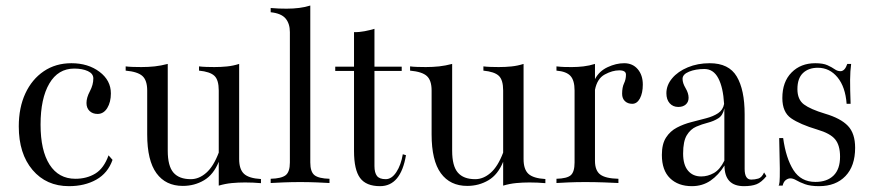

<svg xmlns="http://www.w3.org/2000/svg" viewBox="-20 -652 3109 684"><path d="M225.6 11.2Q145 11.2 95.9 -46.6Q46.9 -104.5 46.9 -201.7Q46.9 -268.6 70.3 -319.1Q93.8 -369.6 136 -398.2Q178.2 -426.8 234.4 -426.8Q293.9 -426.8 334.5 -396.2Q375 -365.7 375 -319.3Q375 -288.1 362.1 -267.1Q349.1 -246.1 327.6 -246.1Q310.1 -246.1 299.1 -256.6Q288.1 -267.1 288.1 -285.2Q288.1 -304.2 300.3 -327.1Q312.5 -350.1 312.5 -372.6Q312.5 -389.6 293 -398.7Q273.4 -407.7 244.6 -407.7Q187 -407.7 155.8 -354.5Q124.5 -301.3 124.5 -208Q124.5 -115.7 156.7 -65.4Q189 -15.1 248.5 -15.1Q289.1 -15.1 319.6 -33.7Q350.1 -52.2 366.7 -98.6L380.9 -82.5Q364.3 -35.2 323 -12Q281.7 11.2 225.6 11.2Z M631.3 10.3Q570.3 10.3 537.4 -34.9Q504.4 -80.1 504.4 -172.9V-329.6Q504.4 -365.7 487.5 -381.1Q470.7 -396.5 427.7 -400.4V-415.5Q438 -414.1 453.4 -413.6Q468.8 -413.1 483.9 -413.1Q508.3 -413.1 531 -415.5Q553.7 -418 577.6 -424.3V-115.2Q577.6 -60.5 597.9 -37.1Q618.2 -13.7 659.7 -13.7Q689 -13.7 714.8 -36.4Q740.7 -59.1 759.3 -108.4V-329.6Q759.3 -367.2 743.9 -381.8Q728.5 -396.5 689 -400.4V-415.5Q700.2 -414.1 715.1 -413.6Q730 -413.1 743.7 -413.1Q767.1 -413.1 788.8 -415.3Q810.5 -417.5 832 -424.3V-85.4Q832 -48.8 849.4 -32.7Q866.7 -16.6 909.7 -14.2V0.5Q881.8 -2 853 -2Q828.6 -2 805.7 0.2Q782.7 2.4 759.3 9.3V-75.7Q740.7 -29.8 706.8 -9.8Q672.9 10.3 631.3 10.3Z M944.3 0V-15.1Q982.4 -16.1 997.6 -27.8Q1012.7 -39.6 1012.7 -73.2V-537.6Q1012.7 -567.9 997.3 -586.2Q981.9 -604.5 944.3 -608.4V-623.5Q960 -622.1 973.6 -621.6Q987.3 -621.1 1001 -621.1Q1024.9 -621.1 1046.1 -623.8Q1067.4 -626.5 1085.4 -632.3V-73.2Q1085.4 -39.6 1100.6 -27.8Q1115.7 -16.1 1153.8 -15.1V0Q1138.7 -1 1108.9 -2.2Q1079.1 -3.4 1049.3 -3.4Q1019.5 -3.4 989.7 -2.2Q960 -1 944.3 0Z M1334 11.2Q1284.2 11.2 1262.7 -18.1Q1241.2 -47.4 1241.2 -113.8V-399.4H1174.3V-414.6H1241.2V-537.6Q1260.3 -537.1 1278.8 -540.8Q1297.4 -544.4 1314 -549.3V-414.6H1411.1V-399.4H1314V-60.5Q1314 -36.6 1323 -25.1Q1332 -13.7 1354 -13.7Q1375.5 -13.7 1392.1 -39.1Q1408.7 -64.5 1415 -102.5L1426.3 -99.1Q1407.7 11.2 1334 11.2Z M1644.5 10.3Q1583.5 10.3 1550.5 -34.9Q1517.6 -80.1 1517.6 -172.9V-329.6Q1517.6 -365.7 1500.7 -381.1Q1483.9 -396.5 1440.9 -400.4V-415.5Q1451.2 -414.1 1466.6 -413.6Q1481.9 -413.1 1497.1 -413.1Q1521.5 -413.1 1544.2 -415.5Q1566.9 -418 1590.8 -424.3V-115.2Q1590.8 -60.5 1611.1 -37.1Q1631.3 -13.7 1672.9 -13.7Q1702.1 -13.7 1728 -36.4Q1753.9 -59.1 1772.5 -108.4V-329.6Q1772.5 -367.2 1757.1 -381.8Q1741.7 -396.5 1702.1 -400.4V-415.5Q1713.4 -414.1 1728.3 -413.6Q1743.2 -413.1 1756.8 -413.1Q1780.3 -413.1 1802 -415.3Q1823.7 -417.5 1845.2 -424.3V-85.4Q1845.2 -48.8 1862.5 -32.7Q1879.9 -16.6 1922.9 -14.2V0.5Q1895 -2 1866.2 -2Q1841.8 -2 1818.8 0.2Q1795.9 2.4 1772.5 9.3V-75.7Q1753.9 -29.8 1720 -9.8Q1686 10.3 1644.5 10.3Z M1962.4 0V-15.1Q2000 -16.1 2013.4 -27.8Q2026.9 -39.6 2026.9 -73.2V-329.6Q2026.9 -365.7 2012.2 -381.6Q1997.6 -397.5 1962.4 -400.4V-415.5Q1979.5 -413.6 1992.9 -413.3Q2006.3 -413.1 2019 -413.1Q2037.6 -413.1 2058.6 -415.5Q2079.6 -418 2099.6 -424.3V-370.1Q2114.7 -398.9 2144.8 -412.8Q2174.8 -426.8 2203.6 -426.8Q2233.9 -426.8 2252 -405.5Q2270 -384.3 2270 -350.6Q2270 -320.8 2259.8 -301.5Q2249.5 -282.2 2232.4 -282.2Q2216.3 -282.2 2206.3 -291.7Q2196.3 -301.3 2196.3 -317.9Q2196.3 -340.8 2203.1 -355Q2210 -369.1 2210 -386.2Q2210 -401.4 2186 -401.4Q2161.6 -401.4 2134.5 -386.7Q2107.4 -372.1 2099.6 -332V-79.1Q2099.6 -44.4 2118.4 -30.3Q2137.2 -16.1 2183.1 -15.1V0Q2165 -1 2131.6 -2.2Q2098.1 -3.4 2064.9 -3.4Q2033.7 -3.4 2005.4 -2.2Q1977.1 -1 1962.4 0Z M2444.8 11.2Q2396 11.2 2366.9 -17.1Q2337.9 -45.4 2337.9 -100.1Q2337.9 -139.2 2352.8 -162.1Q2367.7 -185.1 2391.6 -197.5Q2415.5 -210 2442.9 -217Q2470.2 -224.1 2495.6 -230.7Q2521 -237.3 2538.3 -248.8Q2555.7 -260.3 2559.6 -281.7Q2556.2 -340.8 2538.8 -373.5Q2521.5 -406.2 2489.3 -406.2Q2458 -406.2 2434.8 -396.7Q2411.6 -387.2 2411.6 -371.1Q2411.6 -356 2422.4 -337.9Q2433.1 -319.8 2433.1 -303.7Q2433.1 -288.6 2423.1 -279.8Q2413.1 -271 2396.5 -271Q2377.4 -271 2365.7 -284.2Q2354 -297.4 2354 -319.8Q2354 -348.6 2374.5 -373Q2395 -397.5 2430.2 -412.1Q2465.3 -426.8 2508.3 -426.8Q2576.7 -426.8 2604.7 -379.4Q2632.8 -332 2632.8 -245.1V-50.3Q2632.8 -12.2 2656.2 -12.2Q2669.4 -12.2 2681.6 -15.9Q2693.8 -19.5 2702.1 -37.6L2710.4 -24.4Q2692.4 -2.4 2675 4.4Q2657.7 11.2 2630.4 11.2Q2561 11.2 2561 -62.5Q2540 -28.3 2511.2 -8.5Q2482.4 11.2 2444.8 11.2ZM2478 -23.4Q2501.5 -23.4 2523.2 -35.6Q2544.9 -47.9 2560.5 -79.6V-250.5Q2560.5 -258.3 2560.5 -266.1Q2555.2 -240.7 2538.8 -230.5Q2522.5 -220.2 2501.5 -214.8Q2480.5 -209.5 2460.2 -200.7Q2439.9 -191.9 2426.8 -170.4Q2413.6 -148.9 2413.6 -105Q2413.6 -64.9 2430.9 -44.2Q2448.2 -23.4 2478 -23.4Z M2897.9 11.2Q2867.2 11.2 2847.9 4.2Q2828.6 -2.9 2816.9 -9.8Q2805.2 -16.6 2795.9 -16.6Q2787.6 -16.6 2779.5 -10.7Q2771.5 -4.9 2768.1 9.3H2753.4Q2755.9 7.8 2757.1 -4.2Q2758.3 -16.1 2758.1 -51.8Q2757.8 -87.4 2755.9 -160.2H2770Q2779.8 -88.4 2806.6 -46.1Q2833.5 -3.9 2884.8 -3.9Q2926.3 -3.9 2949.5 -26.6Q2972.7 -49.3 2972.7 -93.8Q2972.7 -134.3 2955.3 -155.5Q2938 -176.8 2891.6 -190.4Q2829.6 -209 2798.3 -230.7Q2767.1 -252.4 2767.1 -302.7Q2767.1 -360.4 2799.8 -393.6Q2832.5 -426.8 2884.3 -426.8Q2912.1 -426.8 2927.7 -419.7Q2943.4 -412.6 2953.4 -405.5Q2963.4 -398.4 2974.1 -398.4Q2989.7 -398.4 2998.5 -424.3H3012.2Q3008.8 -399.4 3008.5 -367.7Q3008.3 -335.9 3010.3 -282.2H2996.1Q2991.7 -342.3 2963.6 -376.5Q2935.5 -410.6 2893.6 -410.6Q2860.4 -410.6 2840.6 -391.8Q2820.8 -373 2820.8 -334.5Q2820.8 -297.4 2844 -280Q2867.2 -262.7 2918.9 -247.1Q2975.1 -230.5 3000.7 -203.6Q3026.4 -176.8 3026.4 -125.5Q3026.4 -60.5 2991.9 -24.7Q2957.5 11.2 2897.9 11.2Z"/></svg>

Font: Bacasime Antique
Style: Regular
Weight: 400
Designer: The DocRepair Project, Claus Eggers Sørensen
Foundry: Google
Version: Version 2.000